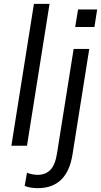

<svg xmlns="http://www.w3.org/2000/svg" viewBox="-20 -756 524 996"><path d="M39 0 156 -736H237L120 0ZM370 -616 385 -707H484L470 -616ZM176 220Q161 220 141.5 217.5Q122 215 108 208L120 140Q131 145 146.5 148Q162 151 175 151Q217 151 242 124.5Q267 98 276 38L362 -502H443L356 46Q328 220 176 220Z"/></svg>

Font: Mulish
Style: Italic
Weight: 400
Italic angle: -9°
Designer: Vernon Adams
Foundry: Vernon Adams
Version: Version 3.603; ttfautohint (v1.8.3)